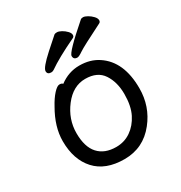

<svg xmlns="http://www.w3.org/2000/svg" viewBox="-168 -811 899 955"><g transform="rotate(-30 281.0 -333.5)"><path d="M347 -625Q242 -575 188 -537Q181 -532 172 -532Q150 -532 150 -551.5Q150 -571 213 -628Q276 -685 280.5 -688Q285 -691 295.5 -691Q306 -691 320.5 -683Q335 -675 346.5 -663Q358 -651 358 -640Q358 -629 347 -625ZM498 -623Q376 -562 353.5 -546.5Q331 -531 322 -531Q300 -531 300 -552Q300 -573 430 -686Q435 -691 445 -691Q455 -691 470 -682.5Q485 -674 496.5 -661.5Q508 -649 508 -638Q508 -627 498 -623ZM195 -453Q247 -492 309 -492Q371 -492 416 -462Q512 -399 512 -245Q512 -141 449 -62Q381 24 272.5 24Q164 24 107 -38.5Q50 -101 50 -207Q50 -289 101 -377Q121 -414 142 -437Q163 -460 176.5 -460Q190 -460 195 -453ZM267 -49Q314 -49 351 -74.5Q388 -100 410.5 -144.5Q433 -189 433 -257.5Q433 -326 402 -373Q371 -420 301 -420Q231 -420 180 -353.5Q129 -287 129 -207.5Q129 -128 165 -88.5Q201 -49 267 -49Z"/></g></svg>

Font: LXGW WenKai Medium
Style: Regular
Weight: 500
Designer: LXGW / Fontworks Inc.
Foundry: LXGW / Fontworks Inc.
Version: Version 1.501; October 10, 2024